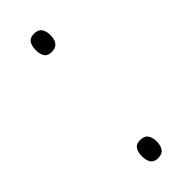

<svg xmlns="http://www.w3.org/2000/svg" viewBox="-189 -560 593 593"><g transform="rotate(-45 107.5 -263.5)"><path d="M76 -495Q76 -513 83 -524Q90 -535 108 -535Q126 -535 133.5 -524.5Q141 -514 141 -496Q141 -456 107 -456Q90 -456 83 -466.5Q76 -477 76 -495ZM76 -32Q76 -49 83 -60Q90 -71 107 -71Q126 -71 133.5 -60Q141 -49 141 -32Q141 -14 133.5 -3Q126 8 107 8Q90 8 83 -3Q76 -14 76 -32Z"/></g></svg>

Font: Noto Sans Khmer SemiCondensed ExtraLight
Style: Regular
Weight: 200
Width: 4
Designer: Danh Hong and the Monotype Design Team
Foundry: Monotype Imaging Inc.
Version: Version 2.004; ttfautohint (v1.8.4.7-5d5b)